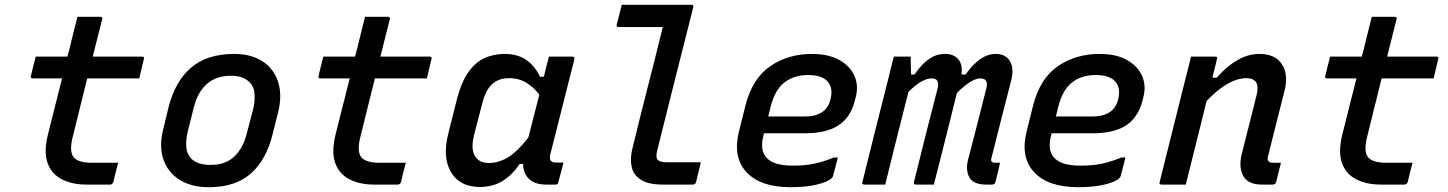

<svg xmlns="http://www.w3.org/2000/svg" viewBox="-20 -770 6040 801"><path d="M473 -91Q467 -70 462.5 -51Q458 -32 453 -11Q449 0 439 0H340Q281 0 238 -22Q195 -44 178.5 -90Q162 -136 180 -209Q195 -268 209.5 -326.5Q224 -385 239 -443H117Q105 -443 109 -454Q114 -476 119 -494.5Q124 -513 129 -534H261Q266 -550 270 -566.5Q274 -583 278 -600Q284 -626 290.5 -650.5Q297 -675 303 -700H398Q410 -700 406 -689Q396 -650 386.5 -611.5Q377 -573 367 -534H572Q584 -534 580 -523Q575 -502 570.5 -483.5Q566 -465 561 -443H344Q329 -384 314.5 -324.5Q300 -265 285 -205Q266 -135 290 -111Q310 -91 364 -91Z M956 -545Q1027 -545 1074 -515Q1121 -485 1139.5 -430.5Q1158 -376 1141 -304L1118 -213Q1092 -104 1027 -46.5Q962 11 852 11Q778 11 729 -20Q680 -51 661.5 -105.5Q643 -160 661 -231L683 -322Q711 -432 778 -488.5Q845 -545 956 -545ZM943 -454Q882 -454 843.5 -420Q805 -386 789 -324L763 -220Q755 -188 757 -158Q759 -128 778 -108Q790 -96 810.5 -89Q831 -82 859 -82Q920 -82 956.5 -116Q993 -150 1009 -211L1036 -314Q1044 -346 1042 -377.5Q1040 -409 1020 -428Q1008 -440 989.5 -447Q971 -454 943 -454Z M1673 -91Q1667 -70 1662.5 -51Q1658 -32 1653 -11Q1649 0 1639 0H1540Q1481 0 1438 -22Q1395 -44 1378.5 -90Q1362 -136 1380 -209Q1395 -268 1409.5 -326.5Q1424 -385 1439 -443H1317Q1305 -443 1309 -454Q1314 -476 1319 -494.5Q1324 -513 1329 -534H1461Q1466 -550 1470 -566.5Q1474 -583 1478 -600Q1484 -626 1490.5 -650.5Q1497 -675 1503 -700H1598Q1610 -700 1606 -689Q1596 -650 1586.5 -611.5Q1577 -573 1567 -534H1772Q1784 -534 1780 -523Q1775 -502 1770.5 -483.5Q1766 -465 1761 -443H1544Q1529 -384 1514.5 -324.5Q1500 -265 1485 -205Q1466 -135 1490 -111Q1510 -91 1564 -91Z M2085 -545Q2138 -545 2174 -521Q2210 -497 2233 -450H2249Q2253 -468 2258 -487.5Q2263 -507 2270 -534H2367Q2379 -534 2376 -522Q2351 -423 2325 -320.5Q2299 -218 2276 -127Q2267 -92 2298 -92H2331Q2326 -72 2320 -50.5Q2314 -29 2309 -9Q2308 0 2298 0H2258Q2212 0 2187.5 -23Q2163 -46 2162 -86H2148Q2117 -40 2076.5 -15Q2036 10 1982 10Q1899 10 1862 -51Q1825 -112 1850 -212L1886 -355Q1905 -429 1935 -470.5Q1965 -512 2003 -528.5Q2041 -545 2085 -545ZM1970 -108Q1987 -90 2020 -90Q2060 -90 2099 -113.5Q2138 -137 2184 -196Q2196 -241 2207 -285.5Q2218 -330 2230 -375Q2205 -408 2174 -426Q2143 -444 2105 -444Q2062 -444 2034.5 -420.5Q2007 -397 1992 -339L1958 -208Q1940 -137 1970 -108Z M2574 -750H2864Q2875 -750 2872 -739Q2834 -590 2797 -442.5Q2760 -295 2722 -143Q2714 -113 2725 -102Q2734 -93 2762 -93H2904Q2899 -73 2894 -52.5Q2889 -32 2884 -11Q2881 0 2870 0H2745Q2684 0 2653 -20.5Q2622 -41 2615 -75Q2608 -109 2618 -149Q2650 -281 2682 -405.5Q2714 -530 2745 -657H2561Q2550 -657 2553 -668Q2558 -688 2563.5 -709Q2569 -730 2574 -750Z M3367 -545Q3437 -545 3482 -519.5Q3527 -494 3545 -452.5Q3563 -411 3549 -361L3545 -345Q3526 -277 3475.5 -245.5Q3425 -214 3339 -214H3167L3166 -209Q3148 -143 3178 -112Q3207 -79 3287 -79Q3341 -79 3379 -87.5Q3417 -96 3459 -113H3475Q3471 -94 3465.5 -74.5Q3460 -55 3455 -35Q3454 -31 3450 -27Q3434 -11 3388 0Q3342 11 3278 11Q3153 11 3094.5 -51.5Q3036 -114 3063 -222L3090 -330Q3119 -443 3193.5 -494Q3268 -545 3367 -545ZM3351 -457Q3293 -457 3253 -426.5Q3213 -396 3195 -325L3185 -284H3339Q3381 -284 3408.5 -301.5Q3436 -319 3445 -356Q3457 -406 3430 -433Q3419 -444 3399.5 -450.5Q3380 -457 3351 -457Z M3709 -534H3779Q3779 -534 3779.5 -521.5Q3780 -509 3780 -491.5Q3780 -474 3781 -459H3795Q3826 -504 3856.5 -524.5Q3887 -545 3922 -545Q3960 -545 3978.5 -522Q3997 -499 3991 -459H4008Q4069 -545 4133 -545Q4175 -545 4193 -515.5Q4211 -486 4199 -436Q4178 -354 4157 -272.5Q4136 -191 4116 -110Q4113 -101 4117 -96Q4122 -91 4131 -91H4152Q4148 -71 4143 -51Q4138 -31 4133 -11Q4130 0 4119 0H4094Q4041 0 4024.5 -29.5Q4008 -59 4018 -101Q4038 -179 4057 -252Q4076 -325 4095 -402Q4105 -443 4070 -443Q4033 -443 3972 -382Q3954 -309 3930.5 -215Q3907 -121 3876 0H3801Q3789 0 3793 -11Q3817 -109 3842 -207.5Q3867 -306 3892 -403Q3901 -443 3867 -443Q3847 -443 3824 -430Q3801 -417 3770 -387Q3748 -301 3723 -201.5Q3698 -102 3673 0H3586Q3574 0 3578 -11Q3604 -117 3630.5 -222.5Q3657 -328 3684 -434Q3691 -463 3697.5 -489Q3704 -515 3709 -534Z M4567 -545Q4637 -545 4682 -519.5Q4727 -494 4745 -452.5Q4763 -411 4749 -361L4745 -345Q4726 -277 4675.5 -245.5Q4625 -214 4539 -214H4367L4366 -209Q4348 -143 4378 -112Q4407 -79 4487 -79Q4541 -79 4579 -87.5Q4617 -96 4659 -113H4675Q4671 -94 4665.5 -74.5Q4660 -55 4655 -35Q4654 -31 4650 -27Q4634 -11 4588 0Q4542 11 4478 11Q4353 11 4294.5 -51.5Q4236 -114 4263 -222L4290 -330Q4319 -443 4393.5 -494Q4468 -545 4567 -545ZM4551 -457Q4493 -457 4453 -426.5Q4413 -396 4395 -325L4385 -284H4539Q4581 -284 4608.5 -301.5Q4636 -319 4645 -356Q4657 -406 4630 -433Q4619 -444 4599.5 -450.5Q4580 -457 4551 -457Z M4949 -534H5049Q5061 -534 5057 -523Q5052 -504 5047.5 -484.5Q5043 -465 5038 -446H5056Q5097 -493 5142 -519Q5187 -545 5234 -545Q5300 -545 5328 -502Q5356 -459 5339 -392Q5322 -323 5305 -257.5Q5288 -192 5271 -122Q5265 -104 5273 -96Q5278 -91 5292 -91H5324Q5319 -71 5314 -51Q5309 -31 5304 -11Q5301 0 5290 0H5244Q5187 0 5167 -35.5Q5147 -71 5160 -126Q5177 -191 5191.5 -250.5Q5206 -310 5223 -376Q5231 -411 5219.5 -427.5Q5208 -444 5180 -444Q5144 -444 5103 -421.5Q5062 -399 5014 -349Q4992 -262 4970.5 -174.5Q4949 -87 4927 0H4826Q4814 0 4818 -11Q4844 -117 4871 -223Q4898 -329 4924 -435Q4932 -466 4938.5 -491.5Q4945 -517 4949 -534Z M5873 -91Q5867 -70 5862.5 -51Q5858 -32 5853 -11Q5849 0 5839 0H5740Q5681 0 5638 -22Q5595 -44 5578.5 -90Q5562 -136 5580 -209Q5595 -268 5609.5 -326.5Q5624 -385 5639 -443H5517Q5505 -443 5509 -454Q5514 -476 5519 -494.5Q5524 -513 5529 -534H5661Q5666 -550 5670 -566.5Q5674 -583 5678 -600Q5684 -626 5690.5 -650.5Q5697 -675 5703 -700H5798Q5810 -700 5806 -689Q5796 -650 5786.5 -611.5Q5777 -573 5767 -534H5972Q5984 -534 5980 -523Q5975 -502 5970.5 -483.5Q5966 -465 5961 -443H5744Q5729 -384 5714.5 -324.5Q5700 -265 5685 -205Q5666 -135 5690 -111Q5710 -91 5764 -91Z"/></svg>

Font: Recursive Mn Lnr St Med
Style: Italic
Weight: 500
Italic angle: -15°
Monospace: yes
Version: Version 1.079;hotconv 1.0.112;makeotfexe 2.5.65598; ttfautoh